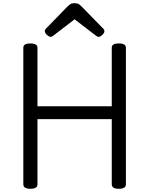

<svg xmlns="http://www.w3.org/2000/svg" viewBox="-20 -1160 928 1194"><path d="M169 14Q125 14 125 -14V-863Q125 -877 136 -883.5Q147 -890 169 -890Q213 -890 213 -863V-499H675V-863Q675 -877 686 -883.5Q697 -890 719 -890Q763 -890 763 -863V-14Q763 0 752 7Q741 14 719 14Q675 14 675 -14V-419H213V-14Q213 0 202 7Q191 14 169 14ZM294 -931Q285 -931 272 -943Q259 -955 259 -965Q259 -968 259.5 -972Q260 -976 265 -981L400 -1120Q407 -1127 416 -1133.5Q425 -1140 444 -1140Q463 -1140 471.5 -1133.5Q480 -1127 487 -1120L623 -981Q628 -976 628.5 -972Q629 -968 629 -965Q629 -955 616.5 -943Q604 -931 594 -931Q587 -931 582 -934.5Q577 -938 569 -944L444 -1040L319 -944Q312 -938 306.5 -934.5Q301 -931 294 -931Z"/></svg>

Font: Playwrite AT
Style: Regular
Weight: 400
Designer: Veronika Burian, José Scaglione
Foundry: TypeTogether
Version: Version 1.002